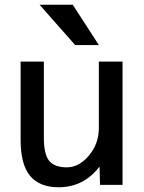

<svg xmlns="http://www.w3.org/2000/svg" viewBox="-20 -780 609 810"><path d="M287 -760 397 -590H297L147 -760ZM402 0 400 -75H398Q332 10 227 10Q147 10 107 -38Q67 -86 67 -190V-520H165V-200Q165 -129 187.5 -101.5Q210 -74 262 -74Q313 -74 355 -123.5Q397 -173 397 -240V-520H497V0Z"/></svg>

Font: Mplus 1p Medium
Style: Regular
Weight: 500
Version: Version 1.061